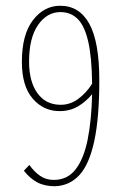

<svg xmlns="http://www.w3.org/2000/svg" viewBox="-20 -637 415 667"><path d="M171 10Q135 10 109.5 -3.5Q84 -17 63 -44L82 -64Q99 -40 119.5 -26Q140 -12 167 -12Q214 -12 242.5 -48.5Q271 -85 284.5 -152Q298 -219 300 -310Q279 -284 251 -267.5Q223 -251 187 -251Q131 -251 93.5 -294.5Q56 -338 56 -422Q56 -517 94.5 -567Q133 -617 189 -617Q256 -617 290.5 -554Q325 -491 325 -358Q325 -228 307.5 -147Q290 -66 256 -29Q222 8 171 10ZM188 -273Q222 -272 250.5 -292.5Q279 -313 300 -346Q299 -438 286.5 -492.5Q274 -547 250 -571Q226 -595 190 -595Q143 -595 112 -550Q81 -505 81 -423Q81 -354 109.5 -314Q138 -274 188 -273Z"/></svg>

Font: Inconsolata Condensed ExtraLight
Style: Regular
Weight: 200
Width: 3
Monospace: yes
Designer: Raph Levien, Cyreal, Brenton Simpson
Foundry: Raph Levien, Cyreal, Google
Version: Version 3.100; ttfautohint (v1.8.4.7-5d5b)